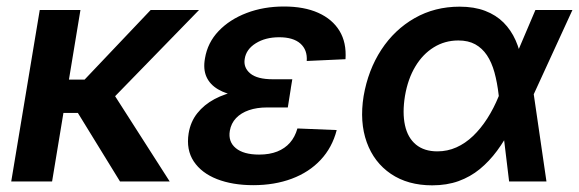

<svg xmlns="http://www.w3.org/2000/svg" viewBox="-20 -553 1764 585"><path d="M225.1 -522.5 138.7 0H14.2L101.1 -522.5ZM586.4 -522.5 281.2 -209H142.6L154.3 -310.5H237.8L439 -522.5ZM345.7 0 213.9 -214.4 313 -287.6 497.1 0Z M751.5 11.2Q688.5 11.2 641.1 -7.3Q593.8 -25.9 570.3 -61.3Q546.9 -96.7 554.7 -146.5Q560.5 -182.1 581.1 -208Q601.6 -233.9 633.5 -251Q665.5 -268.1 707.3 -276.1Q749 -284.2 797.9 -284.2H866.2L856.9 -225.6H793.5Q762.7 -225.6 738.5 -217.3Q714.4 -209 699.2 -193.1Q684.1 -177.2 680.2 -154.3Q674.8 -121.1 698.5 -101.6Q722.2 -82 769.5 -82Q801.3 -82 824.7 -91.3Q848.1 -100.6 863.5 -118.2Q878.9 -135.7 886.2 -161.6L1005.9 -156.7Q992.2 -103.5 957 -65.9Q921.9 -28.3 869.1 -8.5Q816.4 11.2 751.5 11.2ZM798.3 -252.4Q747.1 -252.4 708.3 -259.3Q669.4 -266.1 644.5 -280.8Q619.6 -295.4 609.1 -318.8Q598.6 -342.3 604.5 -375Q612.3 -422.9 646 -458.3Q679.7 -493.7 731.4 -513.4Q783.2 -533.2 845.2 -533.2Q906.7 -533.2 949.7 -513.9Q992.7 -494.6 1014.4 -459Q1036.1 -423.3 1032.7 -372.6L914.6 -367.2Q917 -400.9 895.3 -420.2Q873.5 -439.5 830.6 -439.5Q788.6 -439.5 759.3 -421.1Q730 -402.8 725.6 -373.5Q721.2 -347.2 742.4 -329.3Q763.7 -311.5 811 -311.5H870.6L860.8 -252.4Z M1296.9 11.7Q1222.7 11.7 1171.1 -23.2Q1119.6 -58.1 1097.4 -119.6Q1075.2 -181.2 1087.9 -260.3Q1101.6 -339.8 1141.8 -401.4Q1182.1 -462.9 1243.4 -497.8Q1304.7 -532.7 1380.4 -532.7Q1424.8 -532.7 1458 -520Q1491.2 -507.3 1514.2 -484.4Q1537.1 -461.4 1551 -430.2Q1564.9 -398.9 1570.8 -361.3H1601.6L1605.5 -271L1645 0H1531.2L1499.5 -262.7Q1495.1 -301.3 1486.6 -332.3Q1478 -363.3 1463.6 -384.8Q1449.2 -406.2 1428 -418Q1406.7 -429.7 1376.5 -429.7Q1335.4 -429.7 1301.8 -408.9Q1268.1 -388.2 1245.4 -350.3Q1222.7 -312.5 1213.9 -260.7Q1205.6 -209.5 1213.9 -171.4Q1222.2 -133.3 1247.3 -112.5Q1272.5 -91.8 1312.5 -91.8Q1343.3 -91.8 1370.6 -104Q1397.9 -116.2 1421.4 -138.7Q1444.8 -161.1 1464.6 -191.9Q1484.4 -222.7 1499.5 -259.8L1611.3 -522.5H1724.1L1603.5 -259.8L1567.9 -164.1H1537.6Q1518.1 -125.5 1494.4 -93.5Q1470.7 -61.5 1441.9 -37.8Q1413.1 -14.2 1377.2 -1.2Q1341.3 11.7 1296.9 11.7Z"/></svg>

Font: Inter 28pt SemiBold
Style: Italic
Weight: 600
Italic angle: -9.3988°
Designer: Rasmus Andersson
Foundry: rsms
Version: Version 4.001;git-66647c0bb